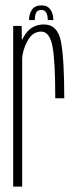

<svg xmlns="http://www.w3.org/2000/svg" viewBox="-20 -694 290 714"><path d="M185.5 -328.5Q185.5 -470.5 174.8 -523.5Q164 -576.5 133 -576.5Q100.5 -576.5 81.5 -540.5Q63 -506 62.5 -472.5V0H29V-597.5H60.5L61.5 -544.5Q67 -556.5 75 -568Q100 -603 143.5 -603Q194.5 -603 206.8 -538.8Q219 -474.5 219 -328.5ZM134 -674Q157 -674 167.8 -658Q178.5 -642 178.5 -619.5H157.5Q157.5 -657 134 -657Q120 -657 114.8 -647.5Q109.5 -638 109.5 -619.5H88Q88 -642 99 -658Q110 -674 134 -674Z"/></svg>

Font: Anybody Condensed ExtraLight
Style: Regular
Weight: 200
Width: 3
Designer: Tyler Finck
Foundry: Etcetera Type Company
Version: Version 1.010; ttfautohint (v1.8.3) -l 8 -r 50 -G 200 -x 14 